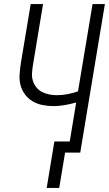

<svg xmlns="http://www.w3.org/2000/svg" viewBox="-20 -755 540 950"><path d="M211 175 249 -55H325L357 -248Q329 -240 300.5 -235Q272 -230 244 -230Q216 -230 189.5 -235.5Q163 -241 141 -254Q119 -267 103.5 -288Q88 -309 81.5 -334Q75 -359 77 -387Q79 -415 83 -442L132 -735H193L143 -433Q140 -414 138.5 -394Q137 -374 142.5 -356Q148 -338 159.5 -323.5Q171 -309 187 -300.5Q203 -292 222 -288Q241 -284 261 -284Q287 -284 313.5 -289Q340 -294 366 -303L438 -735H499L377 0H302L273 175Z"/></svg>

Font: Iosevka SS04 Light Oblique
Style: Regular
Weight: 300
Italic angle: -9°
Monospace: yes
Designer: Belleve Invis
Foundry: Belleve Invis
Version: Version 19.0.0; ttfautohint (v1.8.4)